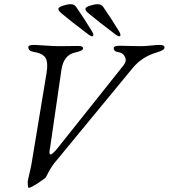

<svg xmlns="http://www.w3.org/2000/svg" viewBox="-20 -870 804 915"><path d="M530 -706Q445 -770 400 -808Q387 -820 387 -827Q387 -836 409 -843Q431 -850 445 -850Q463 -850 472 -837Q514 -776 549 -718Q554 -710 554 -703Q554 -697 548 -697Q542 -697 530 -706ZM401 -706Q316 -770 271 -808Q258 -820 258 -827Q258 -836 280 -843Q302 -850 316 -850Q334 -850 343 -837Q385 -776 420 -718Q425 -710 425 -703Q425 -697 419 -697Q413 -697 401 -706ZM561 -549Q583 -574 578.5 -590Q574 -606 565 -613Q556 -620 546 -621Q522 -624 522 -641Q522 -652 552 -652Q558 -652 594.5 -651Q631 -650 650 -650Q672 -650 699.5 -653Q727 -656 741 -656Q764 -656 764 -643Q764 -631 727 -620Q656 -600 610 -543L240 -94Q222 -72 199 -26Q197 -21 162 2Q127 25 117 25Q112 25 112 -5Q112 -7 115.5 -22Q119 -37 124.5 -61.5Q130 -86 133 -106L202 -523Q210 -572 197 -594Q184 -616 139 -623Q115 -627 115 -646Q115 -656 145 -656Q156 -656 195.5 -653Q235 -650 258 -650Q278 -650 310.5 -650.5Q343 -651 352 -651Q376 -651 376 -640Q376 -628 339 -620Q284 -609 273 -539L219 -168Q212 -134 220 -134Q231 -134 256 -166Z"/></svg>

Font: EB Garamond 12
Style: Italic
Weight: 400
Italic angle: -17°
Version: Version 0.016; ttfautohint (v1.8.4)